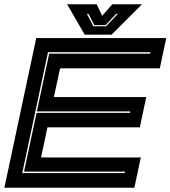

<svg xmlns="http://www.w3.org/2000/svg" viewBox="-30 -878 797 898"><path d="M-9.5 0 139.5 -700H747.5L717.5 -558.5H251L222 -424H654L624 -282.5H192L162 -141.5H628.5L598.5 0ZM74 -68.5H553L554.5 -75.5H82.5L141 -350H578L579.5 -357H142.5L200 -627H672L673.5 -634H194.5ZM366 -716 284 -858H422.5L447.5 -804L495.5 -858H634L492 -716ZM406.5 -755H466L521 -813H513L463.5 -760.5H411L384 -813H376.5Z"/></svg>

Font: Tourney Expanded ExtraBold
Style: Italic
Weight: 800
Width: 7
Italic angle: -12°
Designer: Tyler Finck
Foundry: Etcetera Type Co
Version: Version 1.010; ttfautohint (v1.8.3)